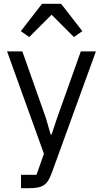

<svg xmlns="http://www.w3.org/2000/svg" viewBox="-20 -785 539 1005"><path d="M200 -765 89 -622 133 -591 250 -708 367 -591 411 -622 300 -765ZM278 -165 250 -81H245L221 -165L97 -516H17L210 20L171 130H90V200H131C207 200 228 182 251 120L482 -516H403Z"/></svg>

Font: LVC Sans
Style: Regular
Weight: 400
Designer: Mike Abbink, Paul van der Laan, Pieter van Rosmalen
Foundry: Bold Monday
Version: Version 3.0